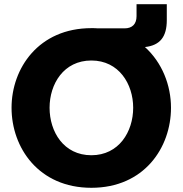

<svg xmlns="http://www.w3.org/2000/svg" viewBox="-20 -884 869 914"><path d="M415 10C666 10 794 -181 794 -371C794 -478 752 -586 670 -660C743 -668 774 -710 774 -788V-864H630V-807C630 -770 610 -749 573 -749H446C436 -750 426 -750 415 -750C164 -750 35 -559 35 -371C35 -181 164 10 415 10ZM415 -145C283 -145 216 -257 216 -371C216 -484 283 -596 415 -596C546 -596 614 -484 614 -371C614 -257 546 -145 415 -145Z"/></svg>

Font: Be Vietnam Pro ExtraBold
Style: Regular
Weight: 800
Designer: Lam Bao, Tony Le, Vietanh Nguyen
Foundry: Yellow Type Foundry
Version: Version 1.002